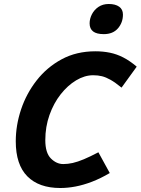

<svg xmlns="http://www.w3.org/2000/svg" viewBox="-20 -927 705 962"><path d="M282 15Q175 15 117 -43.5Q59 -102 59 -219Q59 -299 85.5 -378.5Q112 -458 163.5 -524Q215 -590 289 -630Q363 -670 458 -670Q496 -670 530.5 -663Q565 -656 598 -639Q631 -622 665 -593L589 -488Q557 -514 534 -527Q511 -540 491 -545Q471 -550 447 -550Q404 -550 361.5 -524.5Q319 -499 284 -454.5Q249 -410 228 -351Q207 -292 207 -225Q207 -161 235 -133Q263 -105 297 -105Q320 -105 344.5 -110.5Q369 -116 400 -129Q431 -142 473 -164L530 -60Q484 -33 441 -16.5Q398 0 358.5 7.5Q319 15 282 15ZM500 -756Q464 -756 446.5 -769.5Q429 -783 429 -810Q429 -833 440.5 -855.5Q452 -878 473.5 -892.5Q495 -907 525 -907Q558 -907 577 -893.5Q596 -880 596 -854Q596 -814 571 -785Q546 -756 500 -756Z"/></svg>

Font: Intel One Mono Light
Style: Italic
Weight: 300
Italic angle: -16°
Monospace: yes
Designer: Fred Shallcrass
Foundry: Frere-Jones Type LLC
Version: Version 1.004